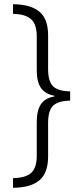

<svg xmlns="http://www.w3.org/2000/svg" viewBox="-20 -735 395 914"><path d="M42 113Q102 112 128.5 88Q155 64 155 5V-155Q155 -209 174.5 -238.5Q194 -268 239 -276V-279Q194 -288 174.5 -317Q155 -346 155 -400V-561Q155 -620 127.5 -644Q100 -668 42 -669V-715Q126 -714 167.5 -679.5Q209 -645 209 -567V-407Q209 -347 233 -324Q257 -301 314 -300V-256Q258 -255 233.5 -232.5Q209 -210 209 -149V10Q209 88 168 123Q127 158 42 159Z"/></svg>

Font: Noto Sans Georgian Condensed Light
Style: Regular
Weight: 300
Width: 3
Designer: Monotype Design Team, Akaki Razmadze
Foundry: Google LLC
Version: Version 2.005; ttfautohint (v1.8.4.7-5d5b)